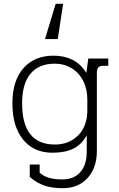

<svg xmlns="http://www.w3.org/2000/svg" viewBox="-20 -787 623 1007"><path d="M272 -767H311L283 -582H216ZM136 141V76H188V119Q210 138 238 146Q266 154 306 154Q368 154 401.5 115.5Q435 77 435 9V-77Q407 -28 364 -7Q321 14 255 14Q157 14 101 -55Q45 -124 45 -245Q45 -364 103 -429.5Q161 -495 260 -495Q317 -495 360 -473.5Q403 -452 433 -405L443 -480H548V-442H520Q503 -442 495.5 -433Q488 -424 488 -402V5Q488 93 439.5 146.5Q391 200 310 200Q251 200 211.5 186Q172 172 136 141ZM438 -209V-265Q438 -320 416.5 -362.5Q395 -405 356 -429Q317 -453 267 -453Q184 -453 140 -400.5Q96 -348 96 -245Q96 -29 268 -29Q343 -29 390.5 -77.5Q438 -126 438 -209Z"/></svg>

Font: Pridi ExtraLight
Style: Regular
Weight: 275
Designer: Katatrad Team
Foundry: CadsonDemak
Version: Version 1.001